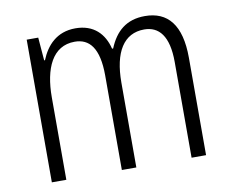

<svg xmlns="http://www.w3.org/2000/svg" viewBox="-65 -717 850 705"><g transform="rotate(-10 360.0 -364.0)"><path d="M516 -635C447 -635 406 -599 381 -538H377C363 -595 325 -635 257 -635C187 -635 148 -591 127 -539H124L117 -625H74V-93H128V-400C128 -508 163 -587 246 -587C300 -587 335 -549 335 -445V-93H389V-409C389 -523 429 -587 505 -587C560 -587 595 -547 595 -450V-93H649V-456C649 -579 601 -635 516 -635Z"/></g></svg>

Font: Noto Sans Kannada UI Condensed Light
Style: Regular
Weight: 300
Width: 3
Designer: Jelle Bosma - Monotype Design Team
Foundry: Monotype Imaging Inc.
Version: Version 2.005